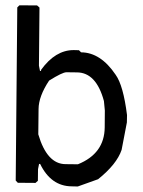

<svg xmlns="http://www.w3.org/2000/svg" viewBox="-20 -692 528 710"><path d="M117.2 -671.9 126 -664.1 124 -449.2 127.9 -429.7H131.8V-433.6Q184.6 -506.8 252.4 -506.8Q252.9 -506.8 253.4 -506.8L272 -506.3L279.8 -498.5Q352.1 -498 407.7 -415.5Q436 -376 449.7 -266.6L449.2 -239.3L429.7 -137.7Q411.6 -84.5 342.8 -29.3L267.6 -2.4L245.1 -2.9Q168.5 -3.4 128.4 -85.9H124.5L120.6 -66.4L120.1 -23.4L111.3 -15.6L45.9 -16.1L38.1 -24.4L43.9 -664.6L51.8 -672.4ZM367.7 -283.2 364.3 -318.4Q335.9 -423.8 264.6 -424.3L225.6 -424.8Q210.9 -424.8 161.6 -394Q123 -335.9 122.6 -289.1L121.6 -195.3Q153.8 -85.4 222.2 -85L268.1 -84.5Q366.2 -124 367.2 -220.7Z"/></svg>

Font: LaylaThuluth
Style: Regular
Weight: 400
Version: Version 2.0